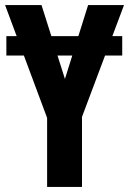

<svg xmlns="http://www.w3.org/2000/svg" viewBox="-20 -734 507 754"><path d="M460 -592V-516H5V-592ZM235 -424 326 -714H467L302 -275V0H165V-271L0 -714H143Z"/></svg>

Font: Noto Sans Display ExtraCondensed
Style: Bold
Weight: 700
Width: 2
Designer: Monotype Design Team
Foundry: Monotype Imaging Inc.
Version: Version 2.003